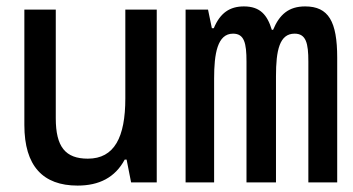

<svg xmlns="http://www.w3.org/2000/svg" viewBox="-20 -569 1100 599"><path d="M222 10C289 10 339 -15 369 -71H375L389 0H469V-539H371V-262C371 -141 337 -74 254 -74C184 -74 154 -111 154 -200V-539H56V-179C56 -51 114 10 222 10Z M559 0H648V-324C648 -401 658 -464 707 -464C742 -464 749 -435 749 -377V0H841V-331C841 -412 852 -464 899 -464C935 -464 942 -434 942 -377V0H1032V-389C1032 -502 1005 -549 932 -549C881 -549 852 -524 832 -476H828C814 -522 792 -549 741 -549C697 -549 667 -529 647 -481H641L629 -539H559Z"/></svg>

Font: Noto Sans Mono Condensed Medium
Style: Regular
Weight: 500
Width: 3
Designer: Monotype Design Team
Foundry: Monotype Imaging Inc.
Version: Version 2.014